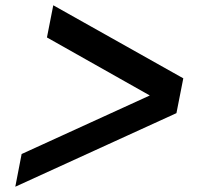

<svg xmlns="http://www.w3.org/2000/svg" viewBox="-20 -734 763 728"><path d="M675 -437 649 -305 38 -26 62 -150 548 -372 158 -592 182 -714Z"/></svg>

Font: Decalotype
Style: Bold Italic
Weight: 700
Italic angle: -12°
Designer: Alfredo Marco Pradil
Foundry: Alfredo Marco Pradil
Version: Version 1.0